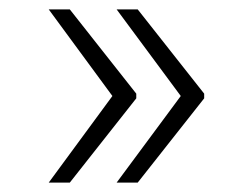

<svg xmlns="http://www.w3.org/2000/svg" viewBox="-20 -560 529 410"><path d="M229 -170 366 -355 229 -540H274L416 -360V-350L274 -170ZM84 -170 220 -355 84 -540H129L271 -360V-350L129 -170Z"/></svg>

Font: Freesentation 2 ExtraLight
Style: Regular
Weight: 260
Designer: glyphs from Roboto by Christian Robertson / Hangul glyphs from Noto Sans CJK(Source Han Sans) by Jang Soo-young and Kang
Foundry: PT&
Version: Version 2.001